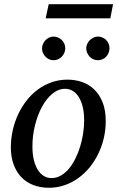

<svg xmlns="http://www.w3.org/2000/svg" viewBox="-20 -867 549 899"><path d="M374 -304.2Q374 -339.8 367.2 -367.2Q360.4 -394.5 348.6 -413.1Q336.9 -431.6 320.6 -441.4Q304.2 -451.2 285.2 -451.2Q252.4 -451.2 224.4 -427.5Q196.3 -403.8 175.8 -365.5Q155.3 -327.1 143.6 -279.1Q131.8 -231 131.8 -182.1Q131.8 -145 138.7 -117.2Q145.5 -89.4 157.7 -70.6Q169.9 -51.8 186 -42.5Q202.1 -33.2 221.2 -33.2Q244.6 -33.2 265.4 -45.2Q286.1 -57.1 303 -77.4Q319.8 -97.7 333 -124.5Q346.2 -151.4 355.5 -181.4Q364.7 -211.4 369.4 -243.2Q374 -274.9 374 -304.2ZM475.1 -299.8Q475.1 -259.3 466.1 -220.5Q457 -181.6 440.2 -147Q423.3 -112.3 399.7 -83.3Q376 -54.2 346.4 -33Q316.9 -11.7 282.2 0.2Q247.6 12.2 209 12.2Q168 12.2 134.8 -1Q101.6 -14.2 78.6 -38.8Q55.7 -63.5 43.2 -98.4Q30.8 -133.3 30.8 -176.8Q30.8 -217.3 39.6 -256.6Q48.3 -295.9 64.7 -331.1Q81.1 -366.2 104.5 -396.2Q127.9 -426.3 157.5 -448Q187 -469.7 221.9 -481.9Q256.8 -494.1 295.9 -494.1Q332 -494.1 364.5 -482.9Q397 -471.7 421.6 -447.8Q446.3 -423.8 460.7 -387.2Q475.1 -350.6 475.1 -299.8ZM285.6 -641.1Q285.6 -629.9 281.2 -619.6Q276.9 -609.4 269.3 -601.6Q261.7 -593.8 251.7 -589.4Q241.7 -585 230.5 -585Q219.7 -585 210 -589.4Q200.2 -593.8 192.9 -601.6Q185.5 -609.4 181.2 -619.1Q176.8 -628.9 176.8 -640.1Q176.8 -650.9 181.2 -660.9Q185.5 -670.9 192.9 -678.7Q200.2 -686.5 210 -691.2Q219.7 -695.8 230.5 -695.8Q241.7 -695.8 251.7 -691.4Q261.7 -687 269.3 -679.7Q276.9 -672.4 281.2 -662.4Q285.6 -652.3 285.6 -641.1ZM492.7 -641.1Q492.7 -629.9 488.5 -619.6Q484.4 -609.4 477.1 -601.6Q469.7 -593.8 459.7 -589.4Q449.7 -585 438.5 -585Q427.2 -585 417.2 -589.4Q407.2 -593.8 399.9 -601.6Q392.6 -609.4 388.2 -619.6Q383.8 -629.9 383.8 -641.1Q383.8 -651.4 388.4 -661.4Q393.1 -671.4 400.6 -679Q408.2 -686.5 418.2 -691.2Q428.2 -695.8 438.5 -695.8Q449.7 -695.8 459.7 -691.4Q469.7 -687 477.1 -679.7Q484.4 -672.4 488.5 -662.4Q492.7 -652.3 492.7 -641.1ZM496.6 -781.2H193.8L208 -847.2H509.3Z"/></svg>

Font: Charis SIL Eur
Style: Italic
Weight: 400
Italic angle: -11°
Foundry: SIL International
Version: Version 5.000